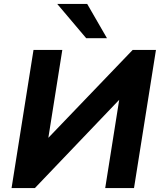

<svg xmlns="http://www.w3.org/2000/svg" viewBox="-20 -960 822 980"><path d="M39 0 151 -705H298L223 -233L208 -237L657 -705H776L664 0H517L592 -473L606 -469L158 0ZM420 -765 272 -940H425L526 -765Z"/></svg>

Font: Nunito Sans 10pt ExtraBold
Style: Italic
Weight: 800
Italic angle: -9°
Designer: Vernon Adams
Foundry: Vernon Adams
Version: Version 3.101;gftools[0.9.27]